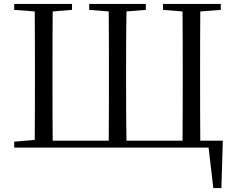

<svg xmlns="http://www.w3.org/2000/svg" viewBox="-20 -748 1188 973"><path d="M52 0H1037L1061 205H1102L1109 -35H995C994 -135 994 -237 994 -344V-389C994 -492 994 -591 995 -690L1099 -698V-728H806V-698L905 -690C906 -592 906 -491 906 -388V-344C906 -236 906 -135 905 -35H621C619 -135 619 -236 619 -344V-389C619 -491 619 -592 621 -690L719 -698V-728H432V-698L531 -690C532 -591 532 -492 532 -388V-344C532 -237 532 -135 531 -35H247C246 -135 246 -236 246 -344V-388C246 -492 246 -591 247 -690L345 -698V-728H52V-698L156 -690C157 -592 157 -492 157 -389V-344C157 -238 157 -137 156 -39L52 -30Z"/></svg>

Font: Source Han Serif CN
Style: Regular
Weight: 400
Designer: Ryoko NISHIZUKA 西塚涼子 (kana & ideographs); Frank Grießhammer (Latin, Greek & Cyrillic); Wenlong ZHANG 张文龙 (bopomofo); San
Foundry: Adobe
Version: Version 2.003;hotconv 1.1.1;makeotfexe 2.6.0